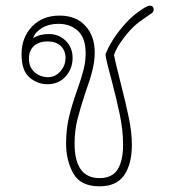

<svg xmlns="http://www.w3.org/2000/svg" viewBox="-20 -657 600 677"><path d="M522 -624Q522 -617 517 -612Q512 -608 492 -594.5Q472 -581 459 -570Q438 -552 414 -520Q390 -488 382 -463Q385 -445 405 -366Q424 -292 434.5 -240.5Q445 -189 445 -146Q445 -79 418 -39.5Q391 0 331 0Q264 0 238.5 -45.5Q213 -91 213 -151Q213 -200 223 -243Q233 -286 252 -339Q267 -381 274.5 -410.5Q282 -440 282 -469Q282 -523 255 -548Q228 -573 186 -573Q152 -573 127.5 -558Q103 -543 97 -523Q121 -537 152 -537Q188 -537 212 -513Q236 -489 236 -453Q236 -415 211.5 -387.5Q187 -360 147 -360Q113 -360 84.5 -383.5Q56 -407 56 -466Q56 -525 93 -563.5Q130 -602 190 -602Q248 -602 281 -566Q314 -530 314 -472Q314 -442 306 -409.5Q298 -377 282 -333Q263 -276 253 -236Q243 -196 243 -151Q243 -29 331 -29Q376 -29 395 -60Q414 -91 414 -146Q414 -197 402.5 -252.5Q391 -308 372 -380Q369 -391 361 -421.5Q353 -452 352 -466Q368 -505 393.5 -539Q419 -573 442 -594Q456 -607 473 -619Q490 -631 500 -635Q504 -637 509 -637Q515 -637 518.5 -633Q522 -629 522 -624ZM82 -451Q82 -420 102 -402.5Q122 -385 149 -385Q175 -385 193 -405.5Q211 -426 211 -453Q211 -479 194 -495Q177 -511 148 -511Q118 -511 100 -495Q82 -479 82 -451Z"/></svg>

Font: Mali ExtraLight
Style: Regular
Weight: 275
Version: Version 1.000; ttfautohint (v1.6)